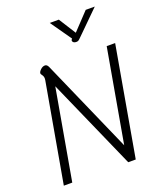

<svg xmlns="http://www.w3.org/2000/svg" viewBox="-169 -1051 957 1154"><g transform="rotate(-20 309.5 -474.0)"><path d="M148 -634Q149 -638 149 -644Q149 -658 141.5 -668Q134 -678 134 -682Q134 -692 147.5 -705Q161 -718 176 -718Q189 -718 197 -701L460 -104L565 -700H619L496 0H448L192 -579L90 0H36ZM381 -809 385 -814 291 -948H349L418 -839L521 -948H579L431 -802Q421 -792 416 -789Q411 -786 403 -786Q388 -786 382 -794Q376 -802 381 -809Z"/></g></svg>

Font: Niramit ExtraLight
Style: Italic
Weight: 200
Italic angle: -10°
Designer: Katatrad Aksorn Co.,Ltd.
Foundry: Cadson Demak Co.,Ltd.
Version: Version 1.000; ttfautohint (v1.6)